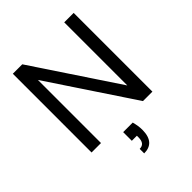

<svg xmlns="http://www.w3.org/2000/svg" viewBox="-259 -835 1207 1207"><g transform="rotate(-45 344.5 -231.0)"><path d="M158 0V-561L531 0H615V-700H531V-139L158 -700H74V0ZM304 238C365 238 401 204 401 124C401 101 397 77 390 50H305V127H350V141C350 179 335 198 304 198Z"/></g></svg>

Font: Rootstock Sans Body
Style: Regular
Weight: 400
Designer: Colophon Foundry, Jonny Pinhorn
Foundry: Colophon Foundry
Version: Version 1.200;FEAKit 1.0